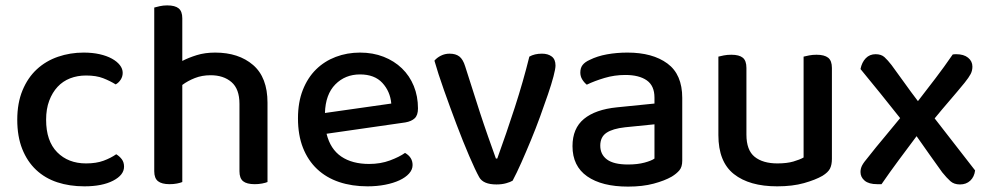

<svg xmlns="http://www.w3.org/2000/svg" viewBox="-20 -677 3667 712"><path d="M299 -397Q267 -397 240 -386.5Q213 -376 193.5 -355Q174 -334 162.5 -303.5Q151 -273 151 -233Q151 -154 192 -112.5Q233 -71 299 -71Q337 -71 364 -81Q391 -91 411 -105Q424 -97 432 -86Q440 -75 440 -59Q440 -28 399.5 -7Q359 14 293 14Q238 14 192.5 -1Q147 -16 114 -47Q81 -78 62.5 -124.5Q44 -171 44 -233Q44 -295 63.5 -342Q83 -389 116.5 -420Q150 -451 195 -466.5Q240 -482 290 -482Q323 -482 349.5 -476Q376 -470 395 -459.5Q414 -449 424.5 -435.5Q435 -422 435 -407Q435 -393 427.5 -381.5Q420 -370 409 -364Q388 -377 362.5 -387Q337 -397 299 -397Z M868 -292Q868 -347 838.5 -372.5Q809 -398 761 -398Q729 -398 702.5 -387.5Q676 -377 656 -362V-2Q649 1 636.5 3.5Q624 6 609 6Q580 6 566 -5Q552 -16 552 -42V-649Q559 -651 572 -654Q585 -657 600 -657Q629 -657 642.5 -646Q656 -635 656 -609V-451Q679 -463 709.5 -472.5Q740 -482 778 -482Q865 -482 918.5 -436Q972 -390 972 -296V-2Q965 1 952 3.5Q939 6 925 6Q895 6 881.5 -5Q868 -16 868 -42V-292Z M1191 -181Q1205 -124 1245.5 -96.5Q1286 -69 1349 -69Q1391 -69 1426 -82Q1461 -95 1482 -110Q1510 -94 1510 -65Q1510 -48 1497 -33.5Q1484 -19 1461.5 -8.5Q1439 2 1408.5 8Q1378 14 1343 14Q1285 14 1237.5 -2Q1190 -18 1156 -50Q1122 -82 1103.5 -129Q1085 -176 1085 -238Q1085 -298 1103 -343.5Q1121 -389 1152 -419.5Q1183 -450 1225 -466Q1267 -482 1315 -482Q1363 -482 1402.5 -466.5Q1442 -451 1470.5 -423.5Q1499 -396 1514.5 -358Q1530 -320 1530 -275Q1530 -250 1518 -238.5Q1506 -227 1483 -223ZM1315 -401Q1260 -401 1223.5 -364Q1187 -327 1185 -258L1431 -293Q1427 -338 1398 -369.5Q1369 -401 1315 -401Z M1990 -478Q2012 -478 2026 -467.5Q2040 -457 2040 -434Q2040 -422 2032.5 -393.5Q2025 -365 2012 -327Q1999 -289 1983 -245Q1967 -201 1949 -157.5Q1931 -114 1913.5 -74.5Q1896 -35 1881 -7Q1873 -2 1857 2.5Q1841 7 1821 7Q1772 7 1757 -20Q1743 -45 1720 -98.5Q1697 -152 1673 -215.5Q1649 -279 1626.5 -342.5Q1604 -406 1591 -452Q1600 -463 1615 -470.5Q1630 -478 1647 -478Q1670 -478 1683.5 -467.5Q1697 -457 1705 -431L1760 -259Q1766 -240 1774 -217Q1782 -194 1790 -170.5Q1798 -147 1806 -125.5Q1814 -104 1819 -89H1824Q1858 -183 1889 -278.5Q1920 -374 1943 -467Q1962 -478 1990 -478Z M2309 -67Q2344 -67 2370 -74Q2396 -81 2407 -89V-216L2298 -205Q2252 -200 2229 -184.5Q2206 -169 2206 -137Q2206 -104 2231 -85.5Q2256 -67 2309 -67ZM2307 -482Q2400 -482 2455 -441.5Q2510 -401 2510 -314V-81Q2510 -58 2499.5 -45.5Q2489 -33 2471 -22Q2445 -7 2404 4Q2363 15 2309 15Q2212 15 2157.5 -23Q2103 -61 2103 -135Q2103 -201 2145.5 -236Q2188 -271 2268 -279L2407 -293V-315Q2407 -359 2378.5 -379Q2350 -399 2299 -399Q2259 -399 2222 -388Q2185 -377 2156 -363Q2146 -371 2139 -382.5Q2132 -394 2132 -408Q2132 -425 2140.5 -436Q2149 -447 2167 -455Q2195 -469 2231 -475.5Q2267 -482 2307 -482Z M2644 -467Q2651 -469 2664 -471.5Q2677 -474 2692 -474Q2721 -474 2734.5 -463Q2748 -452 2748 -425V-178Q2748 -120 2778.5 -95.5Q2809 -71 2863 -71Q2898 -71 2922 -78Q2946 -85 2960 -93V-467Q2968 -469 2980.5 -471.5Q2993 -474 3008 -474Q3037 -474 3051 -463Q3065 -452 3065 -425V-88Q3065 -66 3058 -52Q3051 -38 3030 -25Q3004 -10 2961.5 2Q2919 14 2862 14Q2759 14 2701.5 -31.5Q2644 -77 2644 -176Z M3200 -95Q3229 -132 3259 -167.5Q3289 -203 3318 -239Q3280 -287 3244.5 -331Q3209 -375 3171 -421Q3176 -446 3190.5 -461Q3205 -476 3227 -476Q3248 -476 3260 -465Q3272 -454 3286 -436Q3309 -405 3333.5 -370.5Q3358 -336 3384 -302Q3418 -346 3449 -386.5Q3480 -427 3513 -475Q3518 -476 3526 -476Q3554 -476 3570 -463Q3586 -450 3586 -430Q3586 -415 3579.5 -402.5Q3573 -390 3557 -370Q3530 -337 3501.5 -304Q3473 -271 3446 -238L3596 -45Q3593 -21 3578 -7Q3563 7 3540 7Q3518 7 3504.5 -5Q3491 -17 3474 -38Q3451 -70 3426.5 -104.5Q3402 -139 3379 -172Q3346 -128 3313 -83.5Q3280 -39 3249 6H3233Q3202 6 3186.5 -7Q3171 -20 3171 -39Q3171 -52 3177 -63.5Q3183 -75 3200 -95Z"/></svg>

Font: Baloo Da 2 Medium
Style: Regular
Weight: 500
Designer: Noopur Datye, Sulekha Rajkumar and Ek Type
Foundry: Ek Type
Version: Version 1.640;hotconv 1.0.111;makeotfexe 2.5.65597; ttfautoh